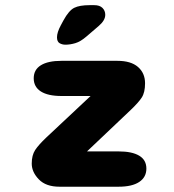

<svg xmlns="http://www.w3.org/2000/svg" viewBox="-20 -706 659 726"><path d="M100 -87.5Q100 -119 113 -138.8Q126 -158.5 155 -186L322.5 -343H212.5Q161.5 -343 134.5 -360.2Q107.5 -377.5 107.5 -410Q107.5 -442.5 134.5 -459.2Q161.5 -476 212.5 -476H424Q475 -476 501.8 -452.8Q528.5 -429.5 528.5 -391Q528.5 -356.5 516 -337.2Q503.5 -318 474 -290L309 -133.5H428.5Q479.5 -133.5 506.5 -117.2Q533.5 -101 533.5 -68.5Q533.5 -36 506.5 -18Q479.5 0 428.5 0H205Q153.5 0 126.8 -27.8Q100 -55.5 100 -87.5ZM227.5 -537Q215 -537 205.2 -542.8Q195.5 -548.5 195.5 -565Q195.5 -583.5 210 -610.5L220 -629Q240.5 -666.5 260.8 -676.5Q281 -686.5 319 -686.5H336.5Q357 -686.5 367.5 -676Q378 -665.5 378 -650Q378 -629 353.5 -608L307.5 -568.5Q284.5 -548.5 264.8 -542.8Q245 -537 227.5 -537Z"/></svg>

Font: Sono ExtraLight Monospace ExtraBold
Style: Regular
Weight: 800
Version: Version 2.112